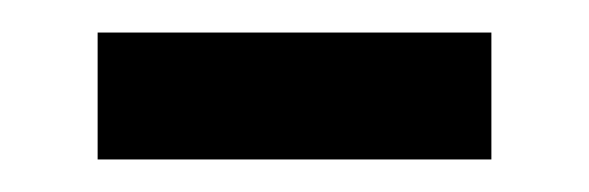

<svg xmlns="http://www.w3.org/2000/svg" viewBox="-20 -327 362 118"><path d="M40 -229V-307H282V-229Z"/></svg>

Font: Noto Sans Sundanese
Style: Regular
Weight: 400
Designer: Monotype Design Team (Regular), Sérgio L. Martins (other weights)
Foundry: Monotype Imaging Inc.
Version: Version 2.003